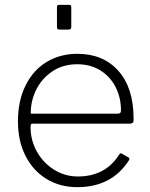

<svg xmlns="http://www.w3.org/2000/svg" viewBox="-20 -762 618 792"><path d="M132 -137C114.7 -168.3 106 -202 106 -238C106 -247.3 108.3 -252 113 -252H517C523 -252.7 526.8 -254.2 528.5 -256.5C530.2 -258.8 531 -262.3 531 -267V-273C531 -357 510.2 -422.5 468.5 -469.5C426.8 -516.5 370.3 -540 299 -540C251.7 -540 209.5 -528.8 172.5 -506.5C135.5 -484.2 106.5 -451.8 85.5 -409.5C64.5 -367.2 54 -317.7 54 -261C54 -207.7 64.3 -160.5 85 -119.5C105.7 -78.5 134.5 -46.7 171.5 -24C208.5 -1.3 251 10 299 10C393.7 10 464.7 -27 512 -101C514.7 -105.7 514.3 -109.3 511 -112L483 -128C479.7 -131.3 476 -130.3 472 -125C434 -64.3 377 -34 301 -34C265.7 -34 233 -43.3 203 -62C173 -80.7 149.3 -105.7 132 -137ZM462 -293H107C106.3 -326.3 113.5 -358.7 128.5 -390C143.5 -421.3 165.7 -447 195 -467C224.3 -487 259 -497 299 -497C335 -497 366.7 -488.5 394 -471.5C421.3 -454.5 442.3 -431.5 457 -402.5C471.7 -373.5 479 -341.7 479 -307C479 -301.7 477.8 -298 475.5 -296C473.2 -294 468.7 -293 462 -293ZM274 -653V-731C274 -735.7 273.3 -738.7 272 -740C270.7 -741.3 268.3 -742 265 -742H225C221 -742 218.3 -741.3 217 -740C215.7 -738.7 215 -735.7 215 -731V-651C215 -646.3 215.8 -643.3 217.5 -642C219.2 -640.7 222.3 -640 227 -640H261C266.3 -640 269.8 -640.8 271.5 -642.5C273.2 -644.2 274 -647.7 274 -653Z"/></svg>

Font: Libre Franklin ExtraLight
Style: Regular
Weight: 275
Designer: Pablo Impallari, Rodrigo Fuenzalida
Foundry: Impallari Type
Version: Version 1.002; ttfautohint (v1.5)